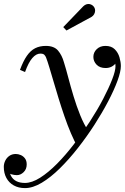

<svg xmlns="http://www.w3.org/2000/svg" viewBox="-84 -705 640 985"><path d="M44.5 260Q11 260 -13.5 246.2Q-38 232.5 -51.2 208Q-64.5 183.5 -64.5 151Q-64.5 134.5 -57 119.2Q-49.5 104 -35.8 94.5Q-22 85 -3 85Q9.5 85 22.5 90.5Q35.5 96 44.2 107.8Q53 119.5 53 138.5Q53 163 37.2 178.2Q21.5 193.5 2.5 193.5Q-10.5 193.5 -26 189Q-41.5 184.5 -52.5 175.2Q-63.5 166 -63.5 151H-37.5Q-37.5 178 -28 196.5Q-18.5 215 -0.5 224.2Q17.5 233.5 44 233.5Q79.5 233.5 121.8 206.8Q164 180 208.8 134.8Q253.5 89.5 296.5 33Q339.5 -23.5 378 -83Q416.5 -142.5 445.5 -198.2Q474.5 -254 491.5 -297.8Q508.5 -341.5 508.5 -365.5Q508.5 -383 503 -401Q497.5 -419 486.2 -430.8Q475 -442.5 457 -442.5V-468.5Q475.5 -468.5 489.8 -460.5Q504 -452.5 512 -439.8Q520 -427 520 -413Q520 -396.5 511.5 -383.5Q503 -370.5 489 -363.2Q475 -356 458 -356Q428 -356 411.5 -373.2Q395 -390.5 395 -413Q395 -436 412.2 -452.8Q429.5 -469.5 457 -469.5Q487.5 -469.5 504.8 -452.2Q522 -435 529 -410.8Q536 -386.5 536 -366Q536 -338 518.8 -290.8Q501.5 -243.5 471 -185.2Q440.5 -127 400.8 -65.2Q361 -3.5 315.5 54.5Q270 112.5 222.8 159Q175.5 205.5 129.8 232.8Q84 260 44.5 260ZM315.5 51.5Q297.5 20 280 -21Q262.5 -62 246.8 -107.8Q231 -153.5 217 -199Q203 -244.5 191 -285.8Q179 -327 169.2 -359.2Q159.5 -391.5 152.5 -409.5Q149.5 -417.5 143.5 -423.8Q137.5 -430 123 -430Q101.5 -430 81.8 -407.2Q62 -384.5 44.5 -335.5L18.5 -346.5Q35 -391.5 53.8 -418.5Q72.5 -445.5 96.2 -457.5Q120 -469.5 151 -469.5Q193.5 -469.5 213.8 -445.5Q234 -421.5 244 -385.5Q254.5 -352 266.5 -306.2Q278.5 -260.5 293.5 -210.8Q308.5 -161 327.5 -114Q346.5 -67 370.5 -31Q363 -20 357 -10.2Q351 -0.5 344.8 9.5Q338.5 19.5 331.5 29.8Q324.5 40 315.5 51.5ZM257 -548.5 240.5 -566 343.5 -673Q351.5 -680.5 359.8 -683Q368 -685.5 375.8 -684Q383.5 -682.5 389.8 -678Q396 -673.5 399.5 -667.5Q404.5 -659.5 404 -649.8Q403.5 -640 398.8 -631.8Q394 -623.5 386 -618.5Z"/></svg>

Font: Bodoni Moda 9pt
Style: Italic
Weight: 400
Italic angle: -13°
Designer: Owen Earl
Foundry: indestructible type
Version: Version 2.005